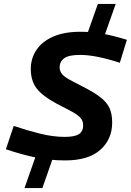

<svg xmlns="http://www.w3.org/2000/svg" viewBox="-20 -817 667 979"><path d="M196 142H105L165 -29H256ZM511 -630H420L479 -797H570ZM310 -119Q362 -119 383 -133.5Q404 -148 404 -177Q404 -192 398.5 -204Q393 -216 375.5 -229.5Q358 -243 320 -262L268 -289Q197 -327 167 -366Q137 -405 137 -465Q137 -519 165.5 -562Q194 -605 250.5 -630Q307 -655 390 -655Q455 -655 510.5 -644Q566 -633 627 -614L591 -497Q529 -517 479 -527Q429 -537 387 -537Q331 -537 307.5 -520Q284 -503 284 -473Q284 -454 297.5 -438Q311 -422 351 -402L403 -375Q462 -345 494 -319.5Q526 -294 539 -264.5Q552 -235 552 -192Q552 -107 491.5 -53Q431 1 312 1Q229 1 154.5 -15.5Q80 -32 10 -56L50 -175Q118 -152 184.5 -135.5Q251 -119 310 -119Z"/></svg>

Font: Intel One Mono Light
Style: Italic
Weight: 300
Italic angle: -16°
Monospace: yes
Designer: Fred Shallcrass
Foundry: Frere-Jones Type LLC
Version: Version 1.004